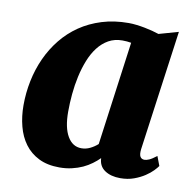

<svg xmlns="http://www.w3.org/2000/svg" viewBox="-69 -638 731 719"><g transform="rotate(10 296.5 -279.0)"><path d="M29.3 -196.3Q29.3 -243.7 38.8 -289.8Q48.3 -335.9 67.1 -377.2Q85.9 -418.5 114 -453.4Q142.1 -488.3 179.2 -513.7Q216.3 -539.1 262.7 -553.5Q309.1 -567.9 364.3 -567.9Q378.9 -567.9 394.8 -565.9Q410.6 -564 426 -561Q441.4 -558.1 455.3 -554.4Q469.2 -550.8 480.5 -546.9L554.7 -567.9L491.7 -110.8Q489.3 -90.8 494.4 -82.3Q499.5 -73.7 510.7 -73.7Q517.6 -73.7 528.1 -78.1Q538.6 -82.5 556.2 -96.2L569.8 -60.5Q565.4 -53.7 554.2 -42Q543 -30.3 525.6 -18.8Q508.3 -7.3 485.1 1.2Q461.9 9.8 433.1 9.8Q397 9.8 374 -5.9Q351.1 -21.5 350.1 -51.8Q338.4 -40 323.2 -28.8Q308.1 -17.6 289.6 -9Q271 -0.5 249 4.6Q227.1 9.8 201.7 9.8Q155.8 9.8 123 -6.6Q90.3 -22.9 69.6 -51Q48.8 -79.1 39.1 -116.7Q29.3 -154.3 29.3 -196.3ZM270.5 -75.2Q287.6 -75.2 303.2 -82.8Q318.8 -90.3 332 -102.1L385.7 -496.6Q369.6 -499.5 352.5 -499.5Q322.8 -499.5 299.8 -486.6Q276.9 -473.6 259.8 -451.4Q242.7 -429.2 231 -399.7Q219.2 -370.1 211.9 -336.9Q204.6 -303.7 201.4 -269Q198.2 -234.4 198.2 -201.7Q198.2 -141.1 217.5 -108.2Q236.8 -75.2 270.5 -75.2Z"/></g></svg>

Font: Merriweather UltraBold
Style: Italic
Weight: 900
Italic angle: -7°
Designer: Eben Sorkin ( eben@eyebytes.com )
Foundry: Eben Sorkin ( eben@eyebytes.com )
Version: Version 1.52; ttfautohint (v1.4.1)